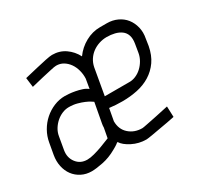

<svg xmlns="http://www.w3.org/2000/svg" viewBox="-114 -664 873 827"><g transform="rotate(-30 322.5 -250.0)"><path d="M252 -24Q217 -4 181.5 3Q146 10 126 10Q98 10 75.5 -1.5Q53 -13 38.5 -32.5Q24 -52 18.5 -78Q13 -104 18 -133L28 -189Q33 -218 47.5 -243.5Q62 -269 83.5 -288Q105 -307 131.5 -318Q158 -329 186 -329Q193 -329 206.5 -328Q220 -327 236 -324Q252 -321 267.5 -316Q283 -311 294 -302L302 -349Q303 -370 297.5 -390.5Q292 -411 281 -426.5Q270 -442 254.5 -451.5Q239 -461 219 -461Q211 -461 189.5 -456Q168 -451 145 -446Q118 -440 87 -432L81 -479Q115 -487 144 -494Q169 -500 193 -505Q217 -510 227 -510Q264 -510 292 -490.5Q320 -471 336 -440Q359 -472 393.5 -491Q428 -510 466 -510H500Q528 -510 551.5 -499Q575 -488 590 -469Q605 -450 611.5 -424Q618 -398 612 -368L607 -335Q599 -293 579 -264.5Q559 -236 530 -218Q501 -200 465 -192.5Q429 -185 390 -185Q374 -185 358 -186Q342 -187 326 -189L315 -129Q315 -89 341.5 -65.5Q368 -42 407 -42Q411 -42 433 -46.5Q455 -51 480 -56Q509 -62 545 -70L547 -17Q509 -9 478 -4Q452 1 427.5 5Q403 9 398 9Q361 9 328.5 -7.5Q296 -24 284 -44Q279 -42 275 -38Q270 -35 265 -31.5Q260 -28 252 -24ZM177 -279Q160 -279 143.5 -272Q127 -265 113.5 -253Q100 -241 90.5 -225.5Q81 -210 78 -192L67 -129Q61 -94 80.5 -68.5Q100 -43 134 -43Q149 -43 169.5 -48.5Q190 -54 209 -61Q231 -69 255 -79L264 -127Q264 -132 264.5 -137Q265 -142 266 -147L284 -244Q281 -246 272.5 -251.5Q264 -257 250 -263Q236 -269 217.5 -274Q199 -279 177 -279ZM453 -242Q471 -241 488 -248Q505 -255 518.5 -267.5Q532 -280 541.5 -296.5Q551 -313 554 -331L561 -373Q565 -397 559.5 -413.5Q554 -430 540.5 -440Q527 -450 508.5 -454.5Q490 -459 469 -459Q450 -459 431.5 -453Q413 -447 398 -436Q383 -425 372.5 -409Q362 -393 358 -373L335 -242Z"/></g></svg>

Font: Marvel
Style: Italic
Weight: 400
Italic angle: -12°
Designer: Carolina Trebol
Foundry: Carolina Trebol
Version: Version 1.001